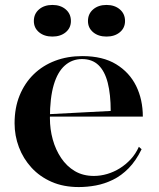

<svg xmlns="http://www.w3.org/2000/svg" viewBox="-20 -742 643 777"><path d="M313 -515Q396 -515 450 -482Q504 -449 531 -394Q558 -339 558 -270H179V-280L428 -293Q428 -360 416 -407Q404 -454 378.5 -478.5Q353 -503 312 -503Q272 -503 242.5 -477Q213 -451 197.5 -398.5Q182 -346 182 -264Q182 -219 193.5 -177.5Q205 -136 227.5 -102.5Q250 -69 283 -49.5Q316 -30 360 -30Q387 -30 414 -38Q441 -46 465 -61Q489 -76 509 -97.5Q529 -119 542 -148L553 -138Q530 -91 500.5 -61Q471 -31 437 -14.5Q403 2 368 8.5Q333 15 299 15Q237 15 189 -6Q141 -27 107.5 -63.5Q74 -100 56.5 -146.5Q39 -193 39 -243Q39 -306 59.5 -356Q80 -406 116.5 -441.5Q153 -477 203 -496Q253 -515 313 -515ZM411 -722Q444 -722 465 -704Q486 -686 486 -657Q486 -629 465 -611.5Q444 -594 411 -594Q378 -594 357 -611.5Q336 -629 336 -657Q336 -686 357 -704Q378 -722 411 -722ZM192 -722Q225 -722 246 -704Q267 -686 267 -657Q267 -629 246 -611.5Q225 -594 192 -594Q159 -594 138 -611.5Q117 -629 117 -657Q117 -686 138 -704Q159 -722 192 -722Z"/></svg>

Font: Kalnia Medium
Style: Regular
Weight: 500
Designer: Frida Medrano
Foundry: Frida Medrano
Version: Version 1.105